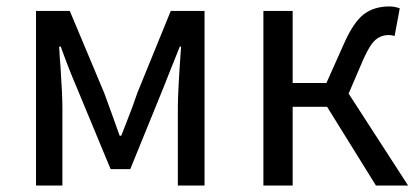

<svg xmlns="http://www.w3.org/2000/svg" viewBox="-20 -577 1303 597"><path d="M197 -543 304 -288Q326 -228 327 -225L352 -155H357L370 -188Q396 -254 407 -288L511 -543H616V0H533V-245Q533 -292 543 -432H539Q529 -406 503 -342L488 -304L385 -51H324L219 -304Q192 -367 169 -432H164Q166 -389 168 -372Q174 -280 174 -245V0H92V-543Z M1149 0 997 -245H890V0H799V-543H890V-319H995L1049 -440Q1079 -508 1111 -532.5Q1143 -557 1191 -557Q1207 -557 1223 -551L1207 -465Q1198 -468 1189 -468Q1165 -468 1147.5 -453Q1130 -438 1110 -393L1064 -286L1249 0Z"/></svg>

Font: Noto Sans SC
Style: Regular
Weight: 400
Designer: Ryoko NISHIZUKA ____ (kana & ideographs); Paul D. Hunt (Latin, Greek & Cyrillic); Wenlong ZHANG ___ (bopomofo); Sandoll 
Foundry: Adobe Systems Incorporated
Version: Version 1.004